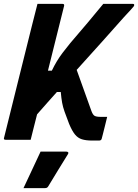

<svg xmlns="http://www.w3.org/2000/svg" viewBox="-21 -720 711 989"><path d="M172 -700H301Q312 -700 309 -689Q288 -606 267.5 -522.5Q247 -439 226 -356H246Q259 -383 272 -404.5Q285 -426 301.5 -448Q318 -470 341 -498Q387 -551 430.5 -603Q474 -655 511 -700H663Q672 -700 670 -692Q670 -690 666.5 -685.5Q663 -681 652 -669Q641 -657 616 -630Q567 -575 506 -506.5Q445 -438 374 -360Q393 -307 412 -254Q431 -201 450 -148Q457 -129 466 -123.5Q475 -118 499 -118H531Q526 -98 520 -73Q514 -48 509 -29Q504 -10 503 -6Q501 4 489 4H454Q422 4 401 -2.5Q380 -9 365 -27.5Q350 -46 335 -82Q320 -121 311.5 -145Q303 -169 299 -191Q295 -213 292 -246H272Q247 -218 221.5 -189.5Q196 -161 170 -131Q162 -99 153.5 -66Q145 -33 137 0H8Q-4 0 0 -11Q36 -157 72.5 -303Q109 -449 145 -594Q152 -621 158.5 -647Q165 -673 172 -700ZM188 61H321Q327 61 330 64.5Q333 68 329 74Q302 117 279 155Q256 193 228 239Q226 243 222 246Q218 249 211 249H100Q123 200 145 153Q167 106 188 61Z"/></svg>

Font: Recursive Mn Lnr St
Style: Bold Italic
Weight: 700
Italic angle: -15°
Monospace: yes
Version: Version 1.079;hotconv 1.0.112;makeotfexe 2.5.65598; ttfautoh